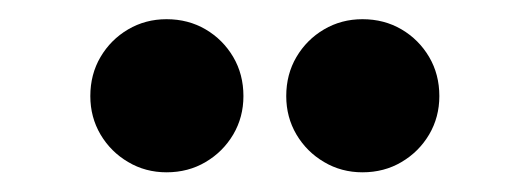

<svg xmlns="http://www.w3.org/2000/svg" viewBox="-20 -646 540 196"><path d="M150 -470.1Q128.5 -470.1 110.8 -480.6Q93.1 -491 82.6 -508.7Q72.2 -526.4 72.2 -547.9Q72.2 -570.1 82.6 -587.8Q93.1 -605.6 110.8 -616Q128.5 -626.4 150 -626.4Q172.2 -626.4 189.9 -616Q207.6 -605.6 218.1 -587.8Q228.5 -570.1 228.5 -547.9Q228.5 -526.4 218.1 -508.7Q207.6 -491 189.9 -480.6Q172.2 -470.1 150 -470.1ZM350 -470.1Q328.5 -470.1 310.8 -480.6Q293.1 -491 282.6 -508.7Q272.2 -526.4 272.2 -547.9Q272.2 -570.1 282.6 -587.8Q293.1 -605.6 310.8 -616Q328.5 -626.4 350 -626.4Q372.2 -626.4 389.9 -616Q407.6 -605.6 418.1 -587.8Q428.5 -570.1 428.5 -547.9Q428.5 -526.4 418.1 -508.7Q407.6 -491 389.9 -480.6Q372.2 -470.1 350 -470.1Z"/></svg>

Font: Afacad Flux Black
Style: Regular
Weight: 900
Designer: Kristian Moeller
Foundry: Dicotype
Version: Version 1.100